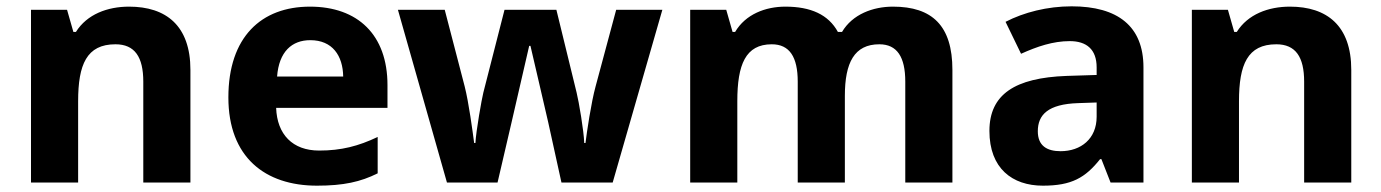

<svg xmlns="http://www.w3.org/2000/svg" viewBox="-20 -577 4367 607"><path d="M388 -556C320 -556 255 -532 220 -476H212L192 -546H78V0H227V-257C227 -373 254 -437 345 -437C406 -437 433 -397 433 -319V0H582V-356C582 -496 505 -556 388 -556Z M960 -556C806 -556 702 -460 702 -269C702 -80 818 10 982 10C1066 10 1120 -2 1174 -29V-144C1113 -115 1059 -101 989 -101C905 -101 856 -152 853 -236H1205V-308C1205 -467 1111 -556 960 -556ZM961 -450C1031 -450 1064 -401 1065 -335H856C862 -414 903 -450 961 -450Z M1713 -191 1755 0H1917L2074 -546H1928L1863 -304C1849 -253 1835 -158 1831 -125H1827C1826 -162 1810 -256 1803 -284L1739 -546H1575L1508 -284C1503 -264 1485 -163 1483 -125H1479C1474 -163 1462 -253 1449 -304L1386 -546H1238L1393 0H1553L1597 -189C1608 -236 1644 -392 1653 -432H1657C1666 -392 1703 -236 1713 -191Z M2803 -556C2740 -556 2675 -532 2642 -476H2629C2599 -531 2543 -556 2463 -556C2400 -556 2337 -532 2304 -476H2296L2276 -546H2162V0H2311V-257C2311 -373 2337 -437 2420 -437C2476 -437 2502 -397 2502 -319V0H2651V-274C2651 -379 2681 -437 2760 -437C2816 -437 2842 -397 2842 -319V0H2991V-356C2991 -496 2927 -556 2803 -556Z M3368 -557C3291 -557 3217 -538 3159 -508L3208 -407C3259 -430 3309 -447 3362 -447C3415 -447 3447 -421 3447 -364V-340L3352 -337C3189 -331 3108 -279 3108 -163C3108 -45 3180 10 3277 10C3368 10 3411 -15 3458 -74H3462L3491 0H3595V-364C3595 -494 3514 -557 3368 -557ZM3389 -251 3447 -253V-208C3447 -138 3397 -99 3333 -99C3290 -99 3261 -116 3261 -162C3261 -214 3293 -248 3389 -251Z M4058 -556C3990 -556 3925 -532 3890 -476H3882L3862 -546H3748V0H3897V-257C3897 -373 3924 -437 4015 -437C4076 -437 4103 -397 4103 -319V0H4252V-356C4252 -496 4175 -556 4058 -556Z"/></svg>

Font: Noto Sans Javanese
Style: Bold
Weight: 700
Designer: Monotype Design Team
Foundry: Monotype Imaging Inc.
Version: Version 2.005